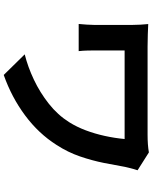

<svg xmlns="http://www.w3.org/2000/svg" viewBox="87 -858 826 1040"><g transform="rotate(90 500.0 -338.0)"><path d="M902.3 -670.2Q899.7 -662.8 895.8 -649.5Q891.8 -636.2 888.9 -623Q885.9 -609.8 884.1 -602.9Q875.1 -550.9 862.5 -487.6Q849.8 -424.2 827.3 -358.3Q804.8 -292.4 765.3 -231.6Q703.2 -133.7 604.7 -60.6Q506.2 12.5 386 54.8L274.4 -58.9Q341.9 -75.7 411.4 -108.5Q480.9 -141.3 541.9 -189.5Q602.9 -237.7 641.8 -299.6Q667.6 -340.6 686 -389.6Q704.4 -438.6 716.2 -492.4Q728 -546.1 733 -600Q719.7 -600 690.9 -600Q662.1 -600 623.1 -600Q584.1 -600 540.1 -600Q496.1 -600 452.1 -600Q408.1 -600 368.6 -600Q329.1 -600 298.7 -600Q268.3 -600 253.3 -600Q253.3 -590.4 253.3 -574.6Q253.3 -558.8 253.3 -539.4Q253.3 -520 253.3 -500.3Q253.3 -480.6 253.3 -463.1Q253.3 -445.5 253.3 -433.1Q253.3 -422.3 253.8 -398.4Q254.3 -374.5 256.9 -351.2H109.8Q111.8 -374.5 113.3 -394Q114.9 -413.4 114.9 -433.1Q114.9 -448.3 114.9 -476Q114.9 -503.7 114.9 -536.2Q114.9 -568.7 114.9 -598Q114.9 -627.3 114.9 -644.4Q114.9 -664.6 113.6 -686.3Q112.3 -707.9 110.3 -727.9Q134.3 -726.9 166.1 -725.6Q197.8 -724.4 232.5 -724.4Q240.9 -724.4 267.5 -724.4Q294.1 -724.4 332.3 -724.4Q370.5 -724.4 415.3 -724.4Q460.2 -724.4 505.4 -724.4Q550.7 -724.4 592 -724.4Q633.4 -724.4 664.4 -724.4Q695.3 -724.4 710.5 -724.4Q736.3 -724.4 760.9 -726.1Q785.5 -727.9 805.5 -731.5Z"/></g></svg>

Font: Noto Sans TC Thin
Style: Regular
Weight: 100
Designer: Ryoko NISHIZUKA 西塚涼子 (kana, bopomofo & ideographs); Paul D. Hunt (Latin, Greek & Cyrillic); Sandoll Communications 산돌커뮤니
Foundry: Adobe
Version: Version 2.004-H2;hotconv 1.0.118;makeotfexe 2.5.65603